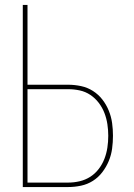

<svg xmlns="http://www.w3.org/2000/svg" viewBox="-20 -755 540 775"><path d="M72 0V-735H91V-413H255Q281 -413 307 -407.5Q333 -402 355 -388Q377 -374 393 -353.5Q409 -333 419 -308.5Q429 -284 432.5 -258.5Q436 -233 436 -207Q436 -181 432.5 -155Q429 -129 419 -105Q409 -81 393 -60Q377 -39 355 -25Q333 -11 307 -5.5Q281 0 255 0ZM255 -18Q279 -18 302 -23.5Q325 -29 344.5 -41.5Q364 -54 378.5 -73Q393 -92 401.5 -114Q410 -136 413.5 -159.5Q417 -183 417 -207Q417 -230 413.5 -253.5Q410 -277 401.5 -299Q393 -321 378.5 -340Q364 -359 344.5 -372Q325 -385 302 -390Q279 -395 255 -395H91V-18Z"/></svg>

Font: Iosevka Term Curly Thin
Style: Regular
Weight: 100
Designer: Belleve Invis
Foundry: Belleve Invis
Version: Version 32.3.0